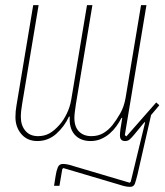

<svg xmlns="http://www.w3.org/2000/svg" viewBox="-20 -536 640 746"><path d="M486 190Q477 190 467 188Q457 186 442 181L226 117L222 121L211 186H190L196 148Q199 128 204.5 114.5Q210 101 224 101Q233 101 243 103Q253 105 268 110L484 174L488 170L544 -61H541L504 -16Q490 1 483 6.5Q476 12 466 12Q446 12 446 -10Q446 -19 448 -34.5Q450 -50 452 -59L455 -78H452Q444 -62 432.5 -46Q421 -30 406 -17Q391 -4 372.5 4Q354 12 332 12Q292 12 270 -13Q248 -38 251 -83H248Q230 -44 198.5 -16Q167 12 125 12Q86 12 63 -15Q40 -42 40 -81Q40 -93 41 -104Q42 -115 44 -126L109 -516H130L66 -132Q61 -104 61 -81Q61 -49 78.5 -28Q96 -7 128 -7Q152 -7 171.5 -17.5Q191 -28 212 -52Q227 -69 239.5 -94.5Q252 -120 257 -150L318 -516H339L275 -132Q273 -117 271 -103Q269 -89 269 -78Q269 -43 287 -25Q305 -7 335 -7Q361 -7 381 -18.5Q401 -30 417 -50Q432 -69 447 -95Q462 -121 468 -156L528 -516H549L465 -11L471 -6L587 -138L599 -127L567 -89L514 143Q509 163 504.5 176.5Q500 190 486 190Z"/></svg>

Font: IBM Plex Mono Thin
Style: Italic
Weight: 100
Italic angle: -9°
Monospace: yes
Designer: Mike Abbink, Paul van der Laan, Pieter van Rosmalen
Foundry: Bold Monday
Version: Version 2.3